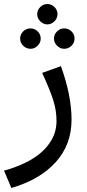

<svg xmlns="http://www.w3.org/2000/svg" viewBox="-50 -690 433 961"><path d="M222.4 -583.3Q207 -567.9 187 -567.9Q167 -567.9 151.6 -583.3Q136.2 -598.6 136.2 -619.1Q136.2 -639.6 151.4 -654.8Q166.5 -669.9 187 -669.9Q207.5 -669.9 222.7 -654.8Q237.8 -639.6 237.8 -619.1Q237.8 -598.6 222.4 -583.3ZM103 -445.8Q81.5 -445.8 66.2 -460.9Q50.8 -476.1 50.8 -497.1Q50.8 -518.1 66.2 -533Q81.5 -547.9 103 -547.9Q123.5 -547.9 138.7 -532.7Q153.8 -517.6 153.8 -497.1Q153.8 -476.6 138.4 -461.2Q123 -445.8 103 -445.8ZM271 -445.8Q251 -445.8 235.6 -461.2Q220.2 -476.6 220.2 -497.1Q220.2 -517.6 235.4 -532.7Q250.5 -547.9 271 -547.9Q292.5 -547.9 307.9 -533Q323.2 -518.1 323.2 -497.1Q323.2 -476.1 307.9 -460.9Q292.5 -445.8 271 -445.8ZM6.8 251 -29.8 164.1Q27.3 148.4 72.3 126.7Q117.2 105 147 80.8Q176.8 56.6 196.3 28.8Q215.8 1 224.4 -26.9Q232.9 -54.7 232.9 -84Q232.9 -136.2 216.8 -187.5Q200.7 -238.8 161.1 -325.2L254.9 -358.9Q308.1 -212.4 308.1 -90.8Q308.1 33.7 229.2 121.3Q150.4 209 6.8 251Z"/></svg>

Font: FiraGO
Style: Regular
Weight: 400
Designer: bBox Type
Foundry: bBox Type GmbH
Version: Version 1.001;PS 001.001;hotconv 1.0.88;makeotf.lib2.5.64775